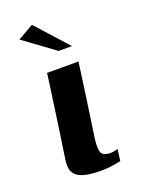

<svg xmlns="http://www.w3.org/2000/svg" viewBox="-117 -640 522 701"><g transform="rotate(-20 143.5 -289.5)"><path d="M211 -399Q202 -330 192 -261Q182 -192 172 -123Q166 -83 171 -64Q176 -45 208 -45Q215 -45 224 -47Q233 -49 236 -50L230 -5Q223 -4 203 0Q183 4 154 4Q112 4 88.5 -2.5Q65 -9 54.5 -21Q44 -33 42.5 -48.5Q41 -64 44 -81.5Q47 -99 49 -117Q54 -149 59.5 -187.5Q65 -226 70.5 -265Q76 -304 81 -339Q86 -374 89 -399Q119 -399 149.5 -399Q180 -399 211 -399ZM156 -460 36 -548 97 -583 208 -460Z"/></g></svg>

Font: Genos SemiBold
Style: Italic
Weight: 600
Italic angle: -8°
Version: Version 1.010